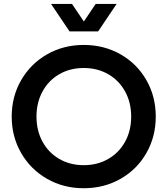

<svg xmlns="http://www.w3.org/2000/svg" viewBox="-20 -951 859 984"><path d="M40 -353.5Q40 -456.5 88.6 -540.5Q137.2 -624.5 221.4 -672.6Q305.7 -720.7 409.2 -720.7Q513.2 -720.7 597.7 -672.6Q682.1 -624.5 730.2 -540.5Q778.3 -456.5 778.3 -353.5Q778.3 -250.5 730.2 -166.5Q682.1 -82.5 597.7 -34.4Q513.2 13.7 409.2 13.7Q305.7 13.7 221.4 -34.4Q137.2 -82.5 88.6 -166.5Q40 -250.5 40 -353.5ZM652.3 -353.5Q652.3 -425.3 621.3 -481.9Q590.3 -538.6 534.9 -570.6Q479.5 -602.5 409.2 -602.5Q338.9 -602.5 283.7 -570.6Q228.5 -538.6 197.8 -481.9Q167 -425.3 167 -353.5Q167 -281.7 197.8 -225.1Q228.5 -168.5 283.7 -136.5Q338.9 -104.5 409.2 -104.5Q479.5 -104.5 534.9 -136.5Q590.3 -168.5 621.3 -225.1Q652.3 -281.7 652.3 -353.5ZM349.1 -930.7 409.7 -840.8 470.2 -930.7H577.6L482.9 -790H336.4L241.7 -930.7Z"/></svg>

Font: Wanted Sans SemiBold
Style: Regular
Weight: 600
Designer: Original Design by Kil Hyung-jin and Kang Hanbin, Wanted Lab, Inc; Hangeul from Source Han Sans by Jang Soo-young and Ka
Foundry: Wanted Lab, Inc.
Version: Version 1.003